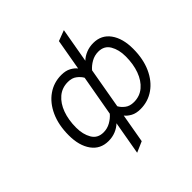

<svg xmlns="http://www.w3.org/2000/svg" viewBox="-237 -900 1280 1280"><g transform="rotate(-45 403.0 -260.0)"><path d="M250.5 12Q174 12 131.5 -46.8Q89 -105.5 89 -203Q89 -299.5 121.5 -371.5Q154 -443.5 210.5 -483.2Q267 -523 338.5 -523Q379.5 -523 406.8 -508Q434 -493 448.5 -474L487 -693.5L562 -722L519 -476.5Q541.5 -498 572.5 -510.5Q603.5 -523 639.5 -523Q716 -523 758.5 -464.2Q801 -405.5 801 -308Q801 -211.5 768.5 -139.5Q736 -67.5 679.5 -27.8Q623 12 551.5 12Q510.5 12 483.2 -3Q456 -18 441.5 -37L405.5 168.5L329.5 201.5L371 -35Q348.5 -13 317.5 -0.5Q286.5 12 250.5 12ZM160 -204.5Q160 -141 185.8 -96.8Q211.5 -52.5 267.5 -52.5Q303 -52.5 333.5 -69.8Q364 -87 384.5 -111.5L435.5 -399.5Q423.5 -421.5 399.2 -440.2Q375 -459 336.5 -459Q281 -459 241.5 -425.5Q202 -392 181 -334.5Q160 -277 160 -204.5ZM622.5 -458.5Q587 -458.5 556.5 -441.2Q526 -424 505.5 -399.5L455 -111.5Q466.5 -89.5 490.8 -70.8Q515 -52 553.5 -52Q609 -52 648.5 -85.5Q688 -119 709 -176.5Q730 -234 730 -306.5Q730 -370 704.2 -414.2Q678.5 -458.5 622.5 -458.5Z"/></g></svg>

Font: Overpass Light
Style: Italic
Weight: 300
Italic angle: -10°
Designer: Delve Withrington, Dave Bailey, Thomas Jockin
Foundry: Delve Fonts LLC
Version: Version 4.000; ttfautohint (v1.8.3)